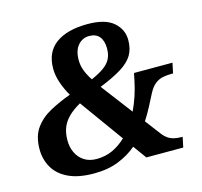

<svg xmlns="http://www.w3.org/2000/svg" viewBox="-106 -840 1013 965"><g transform="rotate(-15 400.5 -357.0)"><path d="M268 10Q188 10 136 -14.5Q84 -39 59 -82Q34 -125 34 -178Q34 -245 64 -287Q94 -329 144 -356Q194 -383 252 -404Q230 -442 217.5 -479.5Q205 -517 205 -552Q205 -638 264 -681Q323 -724 429 -724Q521 -724 564 -686.5Q607 -649 607 -594Q607 -548 588 -516Q569 -484 526.5 -457.5Q484 -431 412 -402L535 -240Q552 -276 564.5 -314Q577 -352 584 -388L592 -426H792L781 -373H772Q750 -373 728.5 -369Q707 -365 688 -350.5Q669 -336 653 -306Q638 -277 621 -244Q604 -211 582 -177L645 -94Q655 -81 668.5 -71.5Q682 -62 699.5 -57.5Q717 -53 738 -53H745L734 0H542L492 -69Q451 -34 396 -12Q341 10 268 10ZM299 -57Q346 -57 384 -75Q422 -93 453 -123L290 -349Q251 -327 227 -303Q203 -279 192 -250.5Q181 -222 181 -186Q181 -149 195 -120Q209 -91 235.5 -74Q262 -57 299 -57ZM379 -450Q420 -468 445 -486Q470 -504 481.5 -526.5Q493 -549 493 -580Q493 -620 475 -642Q457 -664 422 -664Q387 -664 363.5 -637Q340 -610 340 -560Q340 -532 350 -505.5Q360 -479 379 -450Z"/></g></svg>

Font: Noto Serif
Style: Italic
Weight: 400
Italic angle: -12°
Designer: Monotype Design Team
Foundry: Monotype Imaging Inc.
Version: Version 2.013